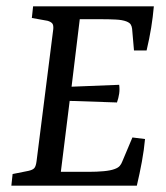

<svg xmlns="http://www.w3.org/2000/svg" viewBox="-20 -589 528 609"><path d="M405 -429 399 -498Q398 -506 394.5 -511.5Q391 -517 381 -521Q368 -526 347 -527Q326 -528 307 -528H233L207 -314L358 -320Q360 -306 358 -292Q356 -278 351 -264L201 -269L173 -44H262Q287 -44 309 -46Q331 -48 344 -53Q355 -57 360 -63Q365 -69 368 -77L400 -153L440 -148Q437 -114 430 -76Q423 -38 414 0H16L20 -37L70 -47Q84 -50 89 -56Q94 -62 96 -78L149 -497Q150 -510 145.5 -515Q141 -520 131 -523L81 -532L85 -569H468Q465 -535 459.5 -501Q454 -467 445 -429Z"/></svg>

Font: Rasa
Style: Italic
Weight: 400
Italic angle: -7.10001°
Designer: Anna Giedrys (Yrsa+Rasa design), David Brezina (Yrsa art-direction, Rasa art-direction, design)
Foundry: Rosetta Type Foundry
Version: Version 2.004